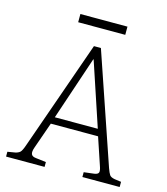

<svg xmlns="http://www.w3.org/2000/svg" viewBox="-123 -945 902 1040"><g transform="rotate(15 327.5 -425.0)"><path d="M9 0V-27L51 -34Q69 -38 78 -46.5Q87 -55 98 -87L314 -701H353L564 -84Q573 -59 580 -48.5Q587 -38 609 -34L646 -29V0H437V-27L495 -34Q515 -37 518.5 -47.5Q522 -58 513 -83L462 -235H197L145 -87Q136 -62 141 -49Q146 -36 168 -34L225 -27V0ZM209 -274H450L331 -631H329ZM198 -804V-850H462V-804Z"/></g></svg>

Font: Literata ExtraLight
Style: Regular
Weight: 250
Designer: Latin by Veronika Burian and Jose Scaglione. Greek by Irene Vlachou. Cyrillic by Vera Evstafieva.
Foundry: TypeTogether
Version: Version 3.103;gftools[0.9.29]